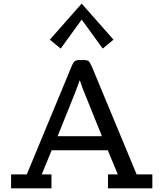

<svg xmlns="http://www.w3.org/2000/svg" viewBox="-20 -1020 887 1040"><path d="M40 0V-75.2H125L370.1 -666Q377 -682.1 385 -688.5Q393.1 -694.8 411.1 -694.8H432.1Q454.1 -694.8 460.9 -688Q467.8 -681.2 479 -655.8L720.2 -75.2H805.2V0H564.9V-75.2H618.2L564 -206.1H259.8L206.1 -75.2H258.8V0ZM250 -805.2 421.9 -1000H422.9L594.7 -805.2L536.6 -756.8L422.9 -913.1H421.9L308.6 -756.8ZM292 -282.2H532.2L429.2 -537.1L412.1 -585.9Q396 -538.1 345.9 -415.8Q295.9 -293.5 292 -282.2Z"/></svg>

Font: CMU Concrete
Style: Bold
Weight: 700
Version: Version 0.7.0